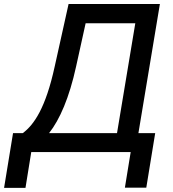

<svg xmlns="http://www.w3.org/2000/svg" viewBox="-69 -747 852 943"><path d="M-49 175.8H56.1L84.5 0H572.8L544.4 174.7H649.5L693.2 -93H610.8L716.3 -727.3H267.8L199.6 -420.1C155.5 -217.7 98.4 -134.2 42.6 -93H-5ZM171.9 -93C224.4 -159.4 271 -266.3 304.7 -420.1L351.6 -632.8H595.5L505.7 -93Z"/></svg>

Font: Margiela Sans Medium
Style: Italic
Weight: 500
Italic angle: -9.39999°
Designer: Stefan Endress, Andreas Faust
Version: Version 1.100;FEAKit 1.0